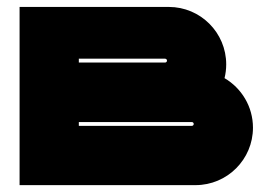

<svg xmlns="http://www.w3.org/2000/svg" viewBox="-20 -539 769 559"><path d="M633.7 -311.5C636.9 -324.3 638.6 -337.8 638.6 -351.6C638.6 -443.9 563.8 -518.8 471.5 -518.8H37V0H209.5V0H549.3C641.6 0 716.5 -74.9 716.5 -167.2C716.5 -228.7 683.2 -282.4 633.7 -311.5ZM209.5 -368.1H460.6C463.7 -368.1 466.2 -365.6 466.2 -362.5C466.2 -359.4 463.7 -356.9 460.6 -356.9H209.5ZM538.4 -172.5H209.5V-183.7H538.4C541.5 -183.7 544 -181.2 544 -178.1C544 -175 541.5 -172.5 538.4 -172.5Z"/></svg>

Font: JUMBOTRON
Style: Regular
Weight: 400
Designer: Ian Langley
Foundry: Ian Langley
Version: Version 1.005;Fontself Maker 3.5.8